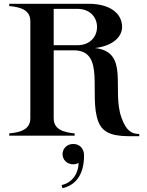

<svg xmlns="http://www.w3.org/2000/svg" viewBox="-20 -720 779 1019"><path d="M625 -95C571 -241 670 -445 484 -465C578 -476 628 -524 628 -577C628 -646 568 -700 449 -700H29V-688C92 -682 141 -666 141 -607V-93C141 -34 92 -18 29 -12V0H376V-12C314 -18 265 -34 265 -93V-453H371C545 -453 448 -215 502 -74C529 -4 597 3 681 3H719V-9C679 -9 650 -25 625 -95ZM390 -480H265V-673H390C462 -673 495 -624 495 -577C495 -529 462 -480 390 -480ZM307 262 311 279C394 260 427 191 426 102C425 67 401 44 369 44C336 44 312 68 312 98C312 129 336 152 369 152C380 152 389 149 397 145C398 192 368 250 307 262Z"/></svg>

Font: Sprat Medium
Style: Regular
Weight: 500
Designer: Ethan Nakache
Foundry: Collletttivo
Version: Version 2.000;Glyphs 3.2 (3217)